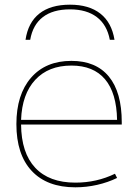

<svg xmlns="http://www.w3.org/2000/svg" viewBox="-20 -790 588 820"><path d="M50 -260Q50 -386 112.5 -458Q175 -530 285 -530Q390 -530 445 -463Q500 -396 500 -268V-258H70Q71 -137 130.5 -73.5Q190 -10 302 -10Q393 -10 471 -48L480 -30Q441 -11 395 -0.5Q349 10 302 10Q181 10 115.5 -60Q50 -130 50 -260ZM480 -278Q478 -393 428.5 -451.5Q379 -510 285 -510Q187 -510 130.5 -449Q74 -388 70 -278ZM469 -620H449Q437 -684 393.5 -717Q350 -750 279 -750Q206 -750 163 -717Q120 -684 109 -620H89Q100 -694 148 -732Q196 -770 279 -770Q360 -770 408.5 -732Q457 -694 469 -620Z"/></svg>

Font: Enso Thin
Style: Regular
Weight: 100
Designer: Coji Morishita
Foundry: UNDERFOREST DESIGN
Version: Version 1.000